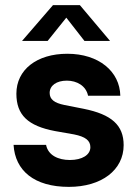

<svg xmlns="http://www.w3.org/2000/svg" viewBox="-20 -720 536 750"><path d="M243 -510C124 -510 44 -448 44 -354C44 -271 89 -228 195 -208L269 -195C314 -186 333 -171 333 -145C333 -115 301 -95 253 -95C208 -95 168 -113 160 -154H33C39 -54 113 10 249 10C377 10 463 -56 463 -153C463 -231 416 -273 307 -295L231 -310C192 -318 174 -332 174 -357C174 -386 201 -405 241 -405C280 -405 316 -385 324 -346H450C448 -441 366 -510 243 -510ZM292 -700H187L66 -560H166L239 -651L310 -560H410Z"/></svg>

Font: Goli SemiBold
Style: Regular
Weight: 600
Designer: jaikishan Patel
Foundry: MagicType
Version: Version 1.000;Glyphs 3.2 (3242)